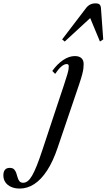

<svg xmlns="http://www.w3.org/2000/svg" viewBox="-247 -868 634 1142"><path d="M-130 253.5Q-158 253.5 -180 244Q-202 234.5 -214.5 216.8Q-227 199 -227 174.5Q-227 154 -217.8 142.2Q-208.5 130.5 -189 130.5Q-171.5 130.5 -163 139.5Q-154.5 148.5 -150.2 161.5Q-146 174.5 -142.2 187.8Q-138.5 201 -131.2 210Q-124 219 -109 219Q-95 219 -82 209Q-69 199 -56 176.5Q-43 154 -28.2 117.2Q-13.5 80.5 4 27.5L96 -250Q119.5 -320 133 -361Q146.5 -402 152.8 -423.5Q159 -445 160.5 -455.2Q162 -465.5 162 -474Q162 -487 150 -487Q135 -487 117.5 -472Q100 -457 81 -428.5L64 -446Q93.5 -487.5 128.8 -511Q164 -534.5 198 -534.5Q224 -534.5 237.2 -522.2Q250.5 -510 250.5 -487Q250.5 -474.5 249 -460.8Q247.5 -447 241.8 -425Q236 -403 223.5 -365.5L96 10Q68.5 92 33.2 146Q-2 200 -43 226.8Q-84 253.5 -130 253.5ZM138 -621 122.5 -633.5 264.5 -819.5Q286 -848 320.5 -848Q338.5 -848 345.5 -841Q352.5 -834 353.5 -819.5L367 -633.5L347.5 -621L289.5 -760.5Z"/></svg>

Font: Libre Caslon Condensed
Style: Italic
Weight: 400
Italic angle: -22.583°
Designer: Pablo Impallari, Rodrigo Fuenzalida, Katja Schimmel, Ertekin Erdin
Foundry: Pablo Impallari, Rodrigo Fuenzalida
Version: Version 2.000;gftools[0.9.33]